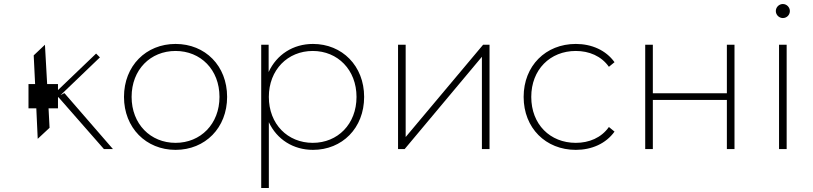

<svg xmlns="http://www.w3.org/2000/svg" viewBox="-20 -743 4053 957"><path d="M222 -203H269V-257L271 -259L498 0H543L301 -279L282 -269L478 -457L459 -476L269 -294V-324H215L204 -520L148 -467L155 -324H122V-203H161L168 -51L227 -106Z M855 4C1003 4 1112 -106 1112 -260C1112 -415 1003 -524 855 -524C708 -524 598 -415 598 -260C598 -106 708 4 855 4ZM855 -31C730 -31 636 -125 636 -260C636 -396 730 -489 855 -489C980 -489 1074 -396 1074 -260C1074 -125 980 -31 855 -31Z M1539 -31C1414 -31 1320 -124 1320 -260C1320 -395 1414 -489 1539 -489C1663 -489 1757 -395 1757 -260C1757 -124 1663 -31 1539 -31ZM1320 -134C1360 -48 1442 4 1540 4C1685 4 1795 -104 1795 -260C1795 -415 1685 -524 1540 -524C1441 -524 1359 -471 1319 -384V-520H1282V194H1320Z M1997 0 2382 -460V0H2420V-520H2388L2002 -60V-520H1964V0Z M2850 4C2929 4 3000 -27 3043 -87L3015 -110C2977 -56 2916 -31 2850 -31C2722 -31 2628 -123 2628 -260C2628 -396 2722 -489 2850 -489C2916 -489 2977 -464 3015 -410L3043 -433C3000 -493 2929 -524 2850 -524C2700 -524 2590 -415 2590 -260C2590 -105 2700 4 2850 4Z M3234 0V-245H3603V0H3641V-520H3603V-278H3234V-520H3196V0Z M3901 0V-520H3863V0ZM3882 -653C3902 -653 3917 -669 3917 -688C3917 -707 3901 -723 3882 -723C3863 -723 3847 -707 3847 -688C3847 -669 3863 -653 3882 -653Z"/></svg>

Font: Montserrat-Alt1 ExtLt
Style: Regular
Weight: 200
Designer: Differentunic
Foundry: Differentunic
Version: Version 7.222